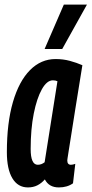

<svg xmlns="http://www.w3.org/2000/svg" viewBox="-20 -809 400 839"><path d="M237 10Q194 10 176 -25Q161 -8 143 1Q125 10 102 10Q58 10 34 -30Q10 -70 10 -144Q10 -272 36.5 -363Q63 -454 111 -502.5Q159 -551 223 -551Q256 -551 285.5 -543Q315 -535 340 -524Q321 -408 309 -332Q297 -256 290 -211.5Q283 -167 279.5 -145.5Q276 -124 275 -116.5Q274 -109 274 -108Q274 -89 290 -89Q298 -89 309 -93L299 -8Q274 10 237 10ZM175 -100 231 -454Q223 -458 211 -458Q185 -458 163 -419Q141 -380 127.5 -312.5Q114 -245 114 -158Q114 -89 145 -89Q161 -89 175 -100ZM175 -595 259 -789H360L252 -595Z"/></svg>

Font: Georama ExtraCondensed SemiBold
Style: Italic
Weight: 600
Width: 2
Italic angle: -9°
Designer: Jean-Baptiste Levee
Foundry: Production Type
Version: Version 1.000